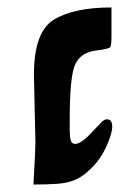

<svg xmlns="http://www.w3.org/2000/svg" viewBox="-20 -481 373 515"><path d="M70 14Q70 4 71.5 -20Q73 -44 74 -67.5Q75 -91 75 -101L71 -280Q71 -395 124 -428Q178 -461 279 -461V-384Q279 -360 276 -355Q274 -350 235 -345Q197 -340 182 -309Q167 -278 167 -159V-132Q167 -116 169.5 -105.5Q172 -95 182 -95Q198 -95 229 -129Q245 -146 252.5 -153.5Q260 -161 267 -161Q281 -161 281 -141Q281 -123 265 -87.5Q249 -52 220 -25Q200 -6 180 2Q160 10 134 12Q108 14 70 14Z"/></svg>

Font: Pochaevsk
Style: Regular
Weight: 400
Version: Version 1.210; ttfautohint (v1.8.4.7-5d5b)